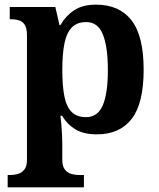

<svg xmlns="http://www.w3.org/2000/svg" viewBox="-20 -566 685 826"><path d="M13 240V187H25Q40 187 56.5 182.5Q73 178 84.5 164Q96 150 96 122V-413Q96 -444 87 -458.5Q78 -473 63 -478Q48 -483 29 -483H22V-536H218L236 -458H240Q262 -497 298.5 -521.5Q335 -546 393 -546Q493 -546 545.5 -479Q598 -412 598 -266Q598 -121 546.5 -54.5Q495 12 397 12Q340 12 304.5 -9.5Q269 -31 247 -68H240Q242 -54 244 -30.5Q246 -7 247 15.5Q248 38 248 53V122Q248 150 259.5 164Q271 178 288 182.5Q305 187 319 187H341V240ZM350 -62Q400 -62 422 -112.5Q444 -163 444 -265Q444 -365 422.5 -418Q401 -471 351 -471Q311 -471 288.5 -447.5Q266 -424 257 -378Q248 -332 248 -266Q248 -197 257 -151.5Q266 -106 288.5 -84Q311 -62 350 -62Z"/></svg>

Font: Noto Serif Kannada
Style: Regular
Weight: 400
Designer: Universal Thirst, Indian Type Foundry and the Monotype Design Team
Foundry: Monotype Imaging Inc.
Version: Version 2.003